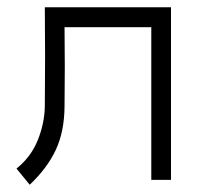

<svg xmlns="http://www.w3.org/2000/svg" viewBox="-20 -490 540 523"><path d="M155.8 -416Q157.2 -308.1 155.8 -200.2Q155.3 -131.8 132.1 -82Q108.9 -32.2 61 13.2L24.9 -30.8Q64 -62 82.5 -107.4Q101.1 -152.8 102.1 -200.2Q103.5 -335.4 102.1 -470.2H445.8V0H392.1V-416Z"/></svg>

Font: Kreadon Light
Style: Regular
Weight: 300
Designer: kohakuno
Foundry: StudioGnu
Version: Version 1.000;Glyphs 3.1.2 (3151)